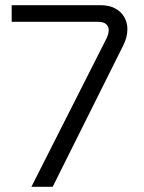

<svg xmlns="http://www.w3.org/2000/svg" viewBox="-20 -720 556 740"><path d="M101 0 387 -565Q399 -587 399 -604Q399 -618 389 -627Q379 -636 356 -636H25V-700H367Q401 -700 424 -687.5Q447 -675 459 -654Q471 -633 471 -608Q471 -592 467 -576.5Q463 -561 456 -547L183 0Z"/></svg>

Font: MuseoModerno SemiBold Light
Style: Regular
Weight: 300
Version: Version 1.001